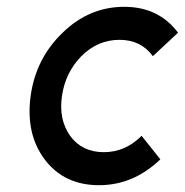

<svg xmlns="http://www.w3.org/2000/svg" viewBox="-20 -532 543 564"><path d="M345 -512Q242 -512 164 -436Q85 -360 70 -250Q55 -139 111 -64Q168 12 271 12Q372 12 451 -64L396 -133Q348 -85 285 -85Q221 -85 186 -133Q152 -181 162 -250Q172 -319 219 -367Q267 -415 331 -415Q394 -415 429 -367L503 -436Q446 -512 345 -512Z"/></svg>

Font: Unageo
Style: Medium-Italic
Weight: 500
Designer: Richard Sepsi
Foundry: Richard Sepsi
Version: Version 2.000